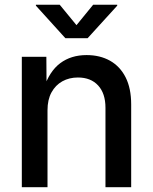

<svg xmlns="http://www.w3.org/2000/svg" viewBox="-20 -779 637 799"><path d="M177.7 -320.3V0H70.8V-542.5H172.9L173.8 -409.7H161.6Q185.5 -482.4 230.7 -516.1Q275.9 -549.8 340.3 -549.8Q396 -549.8 437.7 -526.4Q479.5 -502.9 502.7 -457.3Q525.9 -411.6 525.9 -344.2V0H418.9V-330.6Q418.9 -390.1 388.4 -423.3Q357.9 -456.5 304.2 -456.5Q268.1 -456.5 239.5 -440.7Q210.9 -424.8 194.3 -394.5Q177.7 -364.3 177.7 -320.3ZM228.5 -759.3 298.3 -674.3 367.7 -759.3H467.8V-755.4L344.7 -620.1H252L129.4 -755.4V-759.3Z"/></svg>

Font: Inter 16pt Medium
Style: Regular
Weight: 500
Version: Version 4.001;git-66647c0bb